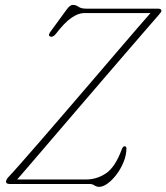

<svg xmlns="http://www.w3.org/2000/svg" viewBox="-20 -734 664 766"><path d="M338.5 0H19Q4 0 4 -9Q4 -17 13.5 -27.5Q28 -42.5 61.5 -80.5Q95 -118.5 141 -171.5Q187 -224.5 239.2 -285.2Q291.5 -346 344.2 -407.5Q397 -469 444.2 -524.2Q491.5 -579.5 527.2 -620.8Q563 -662 580.5 -682H316.5Q292.5 -682 265 -663Q237.5 -644 202.5 -598.5Q190 -583.5 180 -588.5Q169.5 -593 183.5 -610.5L247 -697.5Q260 -714.5 270 -714.5Q283 -714.5 293.2 -707Q303.5 -699.5 324 -699.5H610Q624 -699.5 624 -690.5Q623.5 -685.5 612.5 -673.5Q602 -661.5 570.8 -625.5Q539.5 -589.5 494.5 -537.2Q449.5 -485 397 -424Q344.5 -363 291 -300.5Q237.5 -238 189 -181.5Q140.5 -125 103.8 -82Q67 -39 48.5 -18H324Q366 -18 402.8 -42.5Q439.5 -67 466 -138.5Q470.5 -150.5 477 -150.5Q484.5 -150.5 484.5 -141Q484 -114.5 473 -87.5Q462 -60.5 445 -38Q428 -15.5 409.5 -2Q391 11.5 375.5 11.5Q366 11.5 357 5.8Q348 0 338.5 0Z"/></svg>

Font: Fraunces 72pt S050 Thin
Style: Italic
Weight: 100
Italic angle: -16°
Version: Version 1.000; ttfautohint (v1.8.3)